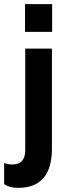

<svg xmlns="http://www.w3.org/2000/svg" viewBox="-67 -738 326 928"><path d="M55 -12V-503H184V-20Q184 170 20 170Q-21 170 -47 152V50Q-29 57 -8 57Q55 57 55 -12ZM54 -584V-718H185V-584Z"/></svg>

Font: Techna Sans
Style: Regular
Weight: 400
Designer: Carl Enlund
Version: Version 1.003